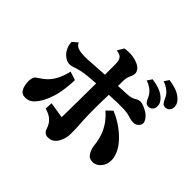

<svg xmlns="http://www.w3.org/2000/svg" viewBox="-209 -1105 1378 1378"><g transform="rotate(45 480.0 -415.5)"><path d="M381.8 -800.8Q425.3 -809.1 463.1 -803Q501 -796.9 527.8 -782.2Q546.9 -771.5 555.9 -757.1Q564.9 -742.7 564.9 -729Q564.9 -712.4 556.2 -693.8Q551.3 -685.1 546.1 -669.2Q541 -653.3 541 -632.8L540 -578.1Q563 -579.6 581.5 -580.6Q600.1 -581.5 612.8 -582Q647 -583 665.5 -587.9Q684.1 -592.8 698.2 -602.1Q707 -607.9 717 -610.8Q727.1 -613.8 735.8 -613.8Q745.6 -613.8 764.9 -607.2Q784.2 -600.6 809.1 -585Q831.5 -570.8 844.7 -551.5Q857.9 -532.2 857.9 -518.1Q857.9 -508.3 855 -502.4Q852.1 -496.6 846.2 -488.8Q839.4 -481 829.6 -475.6Q819.8 -470.2 803.2 -470.2Q780.8 -470.2 763.2 -476.1Q748 -481.4 728.3 -485.4Q708.5 -489.3 687 -490.2Q658.7 -491.2 622.6 -490.5Q586.4 -489.7 538.6 -487.3L538.1 -458Q537.6 -448.7 537.1 -428Q536.6 -407.2 536.4 -379.6Q536.1 -352.1 536.1 -321Q536.1 -290 537.1 -259.8Q538.1 -229.5 540 -204.1Q542.5 -174.8 543.2 -147.5Q543.9 -120.1 543.9 -97.2Q543.9 -70.3 537.6 -48.6Q531.2 -26.9 522.7 -11.5Q514.2 3.9 506.8 12.2Q496.1 24.4 481 31.7Q465.8 39.1 443.8 39.1Q426.8 39.1 414.1 29.1Q401.4 19 396 1Q389.6 -20.5 377 -39.3Q364.3 -58.1 343 -72.8Q321.8 -87.4 288.1 -96.2L291 -153.8L413.1 -133.8Q414.1 -214.4 415 -303.5Q416 -392.6 416.5 -480.5Q384.8 -478.5 356.7 -476.1Q328.6 -473.6 308.1 -471.2Q296.4 -469.7 281 -466.3Q265.6 -462.9 251.7 -459.2Q237.8 -455.6 229 -452.1Q216.3 -446.8 203.9 -444.3Q191.4 -441.9 180.2 -441.9Q168 -441.9 151.4 -449.7Q134.8 -457.5 119.1 -473.1Q103.5 -488.8 93 -512.5Q82.5 -536.1 81.1 -566.9L120.1 -600.1Q132.3 -573.7 159.2 -565.9Q186 -558.1 222.2 -558.1Q230.5 -558.1 249.5 -558.8Q268.6 -559.6 294.4 -561.3Q320.3 -563 350.3 -564.9Q380.4 -566.9 410.2 -568.8Q412.1 -568.8 413.6 -569.1Q415 -569.3 417 -569.3V-668.9Q417 -695.3 413.3 -710.4Q409.7 -725.6 398.9 -735.8Q392.6 -742.7 380.4 -746.6Q368.2 -750.5 354 -752ZM643.1 -430.2Q704.6 -404.8 754.9 -366.9Q805.2 -329.1 837.9 -287.1Q859.9 -259.3 872.3 -227.1Q884.8 -194.8 884.8 -168.9Q884.8 -146.5 878.9 -128.9Q873 -111.3 861.8 -97.2Q851.1 -83 834.5 -73Q817.9 -63 798.8 -63Q783.7 -63 772 -66.7Q760.3 -70.3 751 -81.1Q741.2 -92.3 732.7 -111.3Q724.1 -130.4 721.2 -157.2Q715.8 -206.5 701.7 -246.8Q687.5 -287.1 663.1 -322.3Q638.7 -357.4 601.1 -390.1ZM292 -389.2Q291.5 -360.8 288.3 -328.1Q285.2 -295.4 279.5 -263.4Q273.9 -231.4 265.1 -205.1Q239.3 -122.6 193.8 -75.2Q180.2 -61 164.1 -54.4Q147.9 -47.9 129.9 -47.9Q108.4 -47.9 95.9 -55.4Q83.5 -63 75.2 -80.1Q68.8 -92.8 64.9 -112.3Q61 -131.8 61 -148.9Q61 -164.6 66.2 -181.6Q71.3 -198.7 85 -207Q103 -218.3 122.8 -233.2Q142.6 -248 159.2 -266.1Q182.1 -291.5 199.7 -328.9Q217.3 -366.2 227.1 -411.1ZM682.1 -788.1Q721.2 -782.7 751.5 -772.5Q781.7 -762.2 805.2 -744.1Q821.8 -731.4 833 -714.1Q844.2 -696.8 844.2 -673.8Q844.2 -656.7 832.3 -641.8Q820.3 -627 799.8 -627Q781.2 -627 772 -637.5Q762.7 -647.9 752.9 -670.9Q740.2 -701.2 715.3 -721.2Q690.4 -741.2 658.2 -752ZM772 -870.1Q811 -864.7 841.3 -854.5Q871.6 -844.2 895 -826.2Q911.6 -813.5 922.9 -796.1Q934.1 -778.8 934.1 -755.9Q934.1 -738.8 922.1 -723.9Q910.2 -709 890.1 -709Q871.6 -709 862.1 -719.5Q852.5 -730 842.8 -752.9Q830.6 -783.2 805.4 -803.2Q780.3 -823.2 748 -834Z"/></g></svg>

Font: BIZ UDPMincho
Style: Bold
Weight: 700
Designer: TypeBank Co., Ltd.
Foundry: Morisawa Inc.
Version: Version 1.06